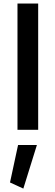

<svg xmlns="http://www.w3.org/2000/svg" viewBox="-20 -747 319 1105"><path d="M37.6 303.2 114.3 338.4 192.4 87.4H84ZM199.7 -726.6H80.6V0H199.7Z"/></svg>

Font: Estedad SemiBold
Style: Regular
Weight: 600
Designer: Amin Abedi
Version: Version 7.3